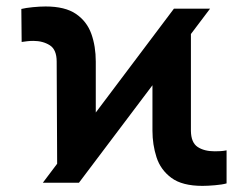

<svg xmlns="http://www.w3.org/2000/svg" viewBox="-20 -573 777 602"><path d="M114.3 0 159.2 -59.6 157.7 -379.9Q157.7 -417.5 136 -431.2Q114.3 -444.8 84.5 -444.8Q75.7 -444.8 65.9 -443.8Q56.2 -442.9 47.9 -441.4L46.9 -544.9Q60.5 -548.3 82.8 -550.5Q105 -552.7 123 -552.7Q184.1 -552.7 218.3 -529.3Q252.4 -505.9 266.4 -466.8Q280.3 -427.7 280.3 -379.9V-220.2L525.4 -545.9H638.7L578.6 -466.3V-162.6Q579.1 -126 599.6 -112.3Q620.1 -98.6 653.3 -98.6Q661.1 -98.6 670.9 -99.1Q680.7 -99.6 690.4 -101.6V2Q676.8 5.9 654.1 7.8Q631.3 9.8 614.7 9.8Q551.3 9.8 517.3 -15.4Q483.4 -40.5 470.7 -80.1Q458 -119.6 458 -163.1V-305.7L227.5 0Z"/></svg>

Font: Inter Display
Style: Bold
Weight: 700
Designer: Rasmus Andersson
Foundry: rsms
Version: Version 4.001;git-9221beed3